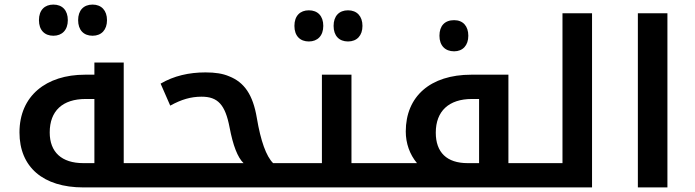

<svg xmlns="http://www.w3.org/2000/svg" viewBox="-20 -818 3033 838"><path d="M213 -662C251 -662 276 -687 276 -730C276 -773 252 -798 213 -798C175 -798 150 -774 150 -730C150 -686 175 -662 213 -662ZM384 -662C423 -662 447 -688 447 -730C447 -772 423 -798 384 -798C345 -798 321 -773 321 -730C321 -687 345 -662 384 -662Z M344 0H641C644 0 646 -2 646 -5V-102C646 -105 644 -106 641 -106H520V-545H392V-492H351C182 -492 65 -400 65 -240C65 -89 168 0 344 0ZM392 -106H344C249 -106 197 -154 197 -240C197 -334 253 -386 354 -386H392Z M631 0H1238C1241 0 1243 -2 1243 -5V-102C1243 -105 1241 -106 1238 -106H1172C1142 -136 1118 -202 1101 -303C1084 -405 1046 -459 980 -485C952 -497 919 -502 877 -502C805 -502 739 -487 681 -453L723 -357C772 -384 813 -396 860 -396C931 -396 963 -361 982 -262C997 -183 1017 -131 1043 -106H631C628 -106 626 -105 626 -102V-5C626 -2 628 0 631 0Z M1328 -637C1366 -637 1391 -662 1391 -705C1391 -748 1367 -773 1328 -773C1290 -773 1265 -749 1265 -705C1265 -661 1290 -637 1328 -637ZM1499 -637C1538 -637 1562 -663 1562 -705C1562 -747 1538 -773 1499 -773C1460 -773 1436 -748 1436 -705C1436 -662 1460 -637 1499 -637Z M1228 0H1664C1667 0 1669 -2 1669 -5V-102C1669 -105 1667 -106 1664 -106H1514V-492H1385V-106H1228C1225 -106 1223 -105 1223 -102V-5C1223 -2 1225 0 1228 0Z M1962 -594C2000 -594 2024 -620 2024 -662C2024 -704 2001 -730 1962 -730C1921 -730 1898 -705 1898 -662C1898 -619 1923 -594 1962 -594Z M2318 -106H2199V-492H2037C1858 -492 1751 -397 1751 -244C1751 -193 1768 -144 1800 -106H1654C1651 -106 1649 -105 1649 -102V-5C1649 -2 1651 0 1654 0H2318C2321 0 2323 -2 2323 -5V-102C2323 -104 2321 -106 2318 -106ZM2071 -106H2021C1930 -106 1882 -153 1882 -239C1882 -333 1939 -386 2040 -386H2071Z M2308 0H2564V-760H2435V-106H2308C2305 -106 2303 -105 2303 -102V-5C2303 -2 2305 0 2308 0Z M2764 -760V0H2893V-760Z"/></svg>

Font: Noto Kufi Arabic SemiBold
Style: Regular
Weight: 600
Designer: Monotype Design Team, David Williams, Khaled Hosny
Foundry: Google LLC
Version: Version 2.109